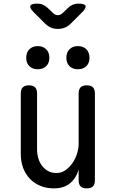

<svg xmlns="http://www.w3.org/2000/svg" viewBox="-20 -1032 640 1062"><path d="M415 -515Q415 -538 426 -549Q437 -560 460 -560Q483 -560 494 -549Q505 -538 505 -515V-35Q505 -12 494 -1Q483 10 460 10Q437 10 426 -1Q415 -12 415 -35V-94Q401 -46 367 -18Q333 10 278 10Q238 10 204.5 -3.5Q171 -17 146.5 -42Q122 -67 108.5 -102Q95 -137 95 -180V-515Q95 -538 106 -549Q117 -560 140 -560Q163 -560 174 -549Q185 -538 185 -515V-206Q185 -180 192 -156.5Q199 -133 212.5 -115Q226 -97 246 -86Q266 -75 293 -75Q320 -75 342.5 -91Q365 -107 381 -130.5Q397 -154 406 -182Q415 -210 415 -234ZM411 -649Q382 -649 364.5 -666Q347 -683 347 -712Q347 -742 364.5 -759.5Q382 -777 411 -777Q440 -777 457.5 -759.5Q475 -742 475 -712Q475 -683 457.5 -666Q440 -649 411 -649ZM189 -649Q160 -649 142.5 -666Q125 -683 125 -712Q125 -742 142.5 -759.5Q160 -777 189 -777Q218 -777 235.5 -759.5Q253 -742 253 -712Q253 -683 235.5 -666Q218 -649 189 -649ZM186 -1012Q203 -1012 217 -1006Q231 -1000 243 -989L271 -962Q285 -948 300 -948Q315 -948 329 -962L356 -988Q368 -1000 382.5 -1006Q397 -1012 414 -1012Q448 -1012 453 -1000Q458 -988 434 -964L372 -902Q357 -887 339 -879.5Q321 -872 300 -872Q279 -872 261.5 -879.5Q244 -887 229 -902L166 -965Q143 -988 148 -1000Q153 -1012 186 -1012Z"/></svg>

Font: Maple Mono
Style: Regular
Weight: 400
Monospace: yes
Designer: subframe7536
Version: Version 7.300